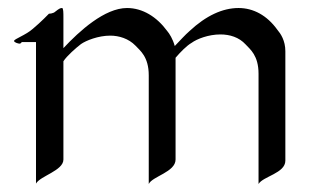

<svg xmlns="http://www.w3.org/2000/svg" viewBox="-20 -438 771 479"><path d="M134.8 -418C130.9 -418 127.9 -417 118.2 -409.2C112.8 -403.8 102.1 -403.8 102.1 -403.8C102.1 -403.8 82 -382.8 62 -366.2C43.9 -350.1 15.1 -340.8 15.1 -335.9C15.1 -332 25.9 -329.1 28.8 -329.1C32.2 -329.1 34.2 -333 34.2 -333H69.8V20C80.1 1 138.2 -12.2 138.2 -40V-285.2C147 -298.8 169.9 -318.8 182.1 -328.1C194.8 -336.9 225.1 -349.1 254.9 -349.1C276.9 -349.1 300.8 -341.8 317.9 -324.2C329.1 -312 351.1 -296.9 351.1 -250V21C359.9 2 418 -8.8 418 -40V-293.9C429.2 -307.1 445.8 -324.2 458 -331.1C471.2 -340.8 500 -352.1 529.8 -352.1C553.2 -352.1 576.2 -345.2 592.8 -327.1C604 -314.9 625 -299.8 625 -253.9V21C636.2 2 691.9 -5.9 691.9 -37.1V-310.1C691.9 -336.9 680.2 -354 671.9 -363.8C646 -399.9 611.8 -418 575.2 -418C535.2 -418 494.1 -398.9 453.1 -360.8C441.9 -351.1 428.2 -335.9 416 -323.2C411.1 -340.8 402.8 -354 397 -360.8C371.1 -396 335.9 -418 296.9 -418C241.2 -418 178.2 -360.8 138.2 -317.9V-394C138.2 -405.8 138.2 -418 134.8 -418Z"/></svg>

Font: Pierce
Style: Roman
Weight: 500
Version: Version 0.2.0